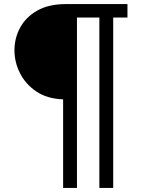

<svg xmlns="http://www.w3.org/2000/svg" viewBox="-20 -720 697 943"><path d="M290 203V-232Q211 -235 158 -271Q105 -307 78 -361Q51 -415 51 -473Q51 -533 79 -584.5Q107 -636 163 -668Q219 -700 305 -700H606V-634H536V203H468V-634H358V203Z"/></svg>

Font: MuseoModerno SemiBold
Style: Regular
Weight: 400
Version: Version 1.001